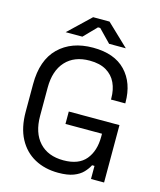

<svg xmlns="http://www.w3.org/2000/svg" viewBox="-129 -971 894 1076"><g transform="rotate(15 318.0 -432.5)"><path d="M48 -270V-430Q48 -569 122 -641.5Q196 -714 321 -714Q445 -714 510 -646Q575 -578 575 -464V-459H492V-466Q492 -516 474 -555Q456 -594 418 -616.5Q380 -639 321 -639Q232 -639 182 -584.5Q132 -530 132 -432V-268Q132 -170 182 -115.5Q232 -61 322 -61Q410 -61 451.5 -111Q493 -161 493 -244V-261H281V-333H575V0H499V-76H485Q474 -54 454 -33Q434 -12 400 1Q366 14 312 14Q234 14 174.5 -18.5Q115 -51 81.5 -114Q48 -177 48 -270ZM149 -758 276 -879H371L498 -758H401L330 -831H317L246 -758Z"/></g></svg>

Font: Space Grotesk Frontify
Style: Regular
Weight: 400
Designer: Florian Karsten
Version: Version 2.000